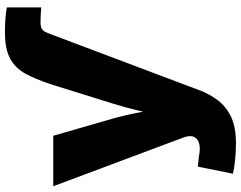

<svg xmlns="http://www.w3.org/2000/svg" viewBox="-119 -653 978 780"><g transform="rotate(-90 370.0 -263.0)"><path d="M414.6 -535.6 419.4 -550.3Q438.5 -607.9 460.7 -648.7Q482.9 -689.5 521.7 -710.7Q560.5 -731.9 628.9 -731.9Q658.2 -731.9 684.1 -730Q710 -728 730 -724.1V-584.5Q717.3 -585.4 702.1 -586.4Q687 -587.4 670.4 -587.4Q652.8 -587.4 644.3 -582.8Q635.7 -578.1 631.1 -569.3Q626.5 -560.5 621.6 -546.9L617.2 -535.6ZM54.2 194.3 83 51.8 126 56.2Q153.3 62 172.1 58.1Q190.9 54.2 200 42.5Q209 30.8 206.5 13.2L204.1 0.5L3.4 -535.6H208.5L277.3 -296.9Q293 -242.2 303.2 -186.5Q313.5 -130.9 326.7 -67.9H284.2Q296.9 -130.9 310.1 -186.8Q323.2 -242.7 340.3 -296.9L414.6 -535.6H617.2L394.5 55.2Q377.4 101.6 350.6 135.5Q323.7 169.4 282.5 188Q241.2 206.5 179.7 206.5Q146.5 206.5 113.3 203.4Q80.1 200.2 54.2 194.3Z"/></g></svg>

Font: Inter 20pt Black
Style: Regular
Weight: 900
Version: Version 4.001;git-66647c0bb